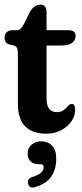

<svg xmlns="http://www.w3.org/2000/svg" viewBox="-20 -570 354 833"><path d="M39 -373 19.5 -377.5Q7 -382 3.5 -390Q0 -398 0 -408.5Q0 -422 9.2 -430.5Q18.5 -439 33 -439H54Q62 -439 68.2 -444.2Q74.5 -449.5 83.5 -465L110 -519.5Q130 -550 154 -550Q182 -550 182 -517V-439H277Q308 -439 308 -414Q308 -396 293.2 -384.2Q278.5 -372.5 245 -372.5H182V-142Q182 -83.5 227 -83.5Q245.5 -83.5 256.5 -92.5Q267.5 -101.5 275.2 -110.2Q283 -119 291.5 -119Q306 -119 306 -94Q306 -67.5 289.8 -43.8Q273.5 -20 245.2 -5Q217 10 181 10Q120.5 10 89 -22Q57.5 -54 57.5 -121.5V-338Q57.5 -353 54.5 -360.8Q51.5 -368.5 39 -373ZM147.5 142.5Q124.5 142.5 112.2 129.8Q100 117 100 96Q100 72.5 117 57.8Q134 43 158.5 43Q187 43 205.5 61.5Q224 80 224 118Q224 164 202.8 195.5Q181.5 227 133 241.5Q107 249 101.5 226.5Q97 205 120.5 198Q149.5 188.5 159.5 177.8Q169.5 167 169.5 155Q169.5 142.5 156 142.5Z"/></svg>

Font: Fraunces 144pt S100 SemiBold
Style: Regular
Weight: 600
Version: Version 1.000; ttfautohint (v1.8.3)